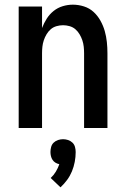

<svg xmlns="http://www.w3.org/2000/svg" viewBox="-20 -548 540 822"><path d="M60 0V-520H160V-428Q168 -449 180 -468Q192 -487 209.5 -501Q227 -515 248.5 -521.5Q270 -528 292 -528Q316 -528 339.5 -520.5Q363 -513 380.5 -497Q398 -481 410 -459.5Q422 -438 428.5 -415Q435 -392 437.5 -368Q440 -344 440 -320V0H340V-320Q340 -334 338.5 -348Q337 -362 332.5 -375.5Q328 -389 320.5 -401.5Q313 -414 302.5 -423Q292 -432 278 -436Q264 -440 250 -440Q236 -440 222 -436Q208 -432 197.5 -423Q187 -414 179.5 -401.5Q172 -389 167.5 -375.5Q163 -362 161.5 -348Q160 -334 160 -320V0ZM239 254 197 214Q210 202 219 187Q228 172 234 155Q225 153 217.5 148.5Q210 144 205 136.5Q200 129 198 120Q196 111 196 103Q196 92 199 81Q202 70 210 62.5Q218 55 228.5 51.5Q239 48 250 48Q261 48 271.5 51.5Q282 55 290 62.5Q298 70 301 81Q304 92 304 103Q304 124 300 145Q296 166 288 185.5Q280 205 267.5 222Q255 239 239 254Z"/></svg>

Font: Iosevka Semibold
Style: Regular
Weight: 600
Monospace: yes
Designer: Belleve Invis
Foundry: Belleve Invis
Version: Version 33.2.3; ttfautohint (v1.8.4)